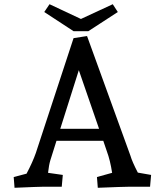

<svg xmlns="http://www.w3.org/2000/svg" viewBox="-20 -886 783 911"><path d="M45 -46 106 -62Q135 -117 150 -160L329 -705L393 -715L599 -147Q607 -119 634 -67L697 -56L692 0H593Q567 0 444 5L440 -46L512 -66Q503 -125 487 -168L470 -218H248L219 -126Q212 -103 208 -66L278 -56L273 0H185Q164 0 49 5ZM450 -275 354 -553 266 -275ZM364 -796 515 -866 539 -829 399 -738H329L190 -829L215 -866Z"/></svg>

Font: Andada Pro Medium
Style: Regular
Weight: 500
Designer: Carolina Giovagnoli
Foundry: Huerta Tipografica
Version: Version 3.005; ttfautohint (v1.8.4)